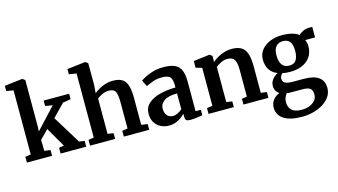

<svg xmlns="http://www.w3.org/2000/svg" viewBox="-112 -1234 3376 1918"><g transform="rotate(-15 1576.0 -275.0)"><path d="M91 -68.5V-731.5L18.5 -743.5V-797.5L202.5 -819.5H204.5L231 -800.5V-322L228.5 -269L430.5 -486.5L355 -498.5V-555H618.5V-498.5L537 -485L412.5 -357.5L590.5 -68L646.5 -59.5V0H381.5V-59.5L433.5 -68.5L316 -271L228 -181L230.5 -134V-68.5L293.5 -59.5V0H33V-59.5Z M742.5 -68V-731.5L666 -743.5V-797.5L853 -819.5H855L882 -800.5L882.5 -578L876 -491Q893 -506.5 922.8 -524.5Q952.5 -542.5 991 -555Q1029.5 -567.5 1072.5 -567.5Q1136.5 -567.5 1171.2 -543.8Q1206 -520 1219.8 -470.5Q1233.5 -421 1233.5 -344V-68.5L1298 -59.5V0H1035.5V-59.5L1092 -68.5V-344Q1092 -416.5 1076.2 -449.2Q1060.5 -482 1006 -482Q972 -482 939.2 -466.5Q906.5 -451 885.5 -433V-68.5L945.5 -59.5V0H686V-59.5Z M1333 -156Q1333 -219.5 1377.2 -260Q1421.5 -300.5 1495.8 -320Q1570 -339.5 1660.5 -340.5V-363.5Q1660.5 -421 1640.5 -447Q1620.5 -473 1556 -473Q1498.5 -473 1455.2 -456.2Q1412 -439.5 1388 -428L1356.5 -492.5Q1368 -502.5 1402.2 -520.5Q1436.5 -538.5 1485.8 -553.2Q1535 -568 1592 -568Q1668.5 -568 1712.5 -547.8Q1756.5 -527.5 1775 -483Q1793.5 -438.5 1793.5 -366V-59.5H1848V-4Q1836.5 -1 1815 2.5Q1793.5 6 1769.5 8.5Q1745.5 11 1725.5 11Q1691.5 11 1680 1Q1668.5 -9 1668.5 -40.5V-67.5Q1656 -52.5 1632.5 -34.2Q1609 -16 1575.8 -2.5Q1542.5 11 1501.5 11Q1456 11 1417.8 -8Q1379.5 -27 1356.2 -64.2Q1333 -101.5 1333 -156ZM1566 -71.5Q1587.5 -71.5 1614.2 -84.5Q1641 -97.5 1660.5 -115V-279Q1566 -278.5 1524 -246.8Q1482 -215 1482 -170.5Q1482 -121.5 1505.2 -96.5Q1528.5 -71.5 1566 -71.5Z M1969.5 -68.5V-461L1905.5 -479V-548.5L2072 -568.5H2075L2099.5 -549V-510.5L2098.5 -486.5Q2120 -506 2152.2 -524.8Q2184.5 -543.5 2223.2 -555.5Q2262 -567.5 2302.5 -567.5Q2393.5 -567.5 2431.8 -516.5Q2470 -465.5 2470 -347V-68L2531 -60V0H2272.5V-59.5L2326 -68V-344Q2326 -418.5 2306.2 -450.2Q2286.5 -482 2234 -482Q2199 -482 2166.2 -465.2Q2133.5 -448.5 2113 -432.5V-68.5L2173 -59.5V0H1911.5V-59.5Z M2810 270Q2685 270 2620.5 227.8Q2556 185.5 2556 109Q2556 61 2583.8 28.2Q2611.5 -4.5 2650 -18.5Q2603.5 -45.5 2603.5 -103.5Q2603.5 -137.5 2626 -168.2Q2648.5 -199 2684 -215.5Q2627 -238 2601.2 -281.2Q2575.5 -324.5 2575.5 -381.5Q2575.5 -441 2609.8 -483.2Q2644 -525.5 2699.8 -547.8Q2755.5 -570 2821 -570Q2937 -570 2994.5 -525.5Q3006 -539 3036.5 -555.2Q3067 -571.5 3103 -571.5H3137V-462.5H3035Q3050 -433 3050 -394.5Q3050.5 -304.5 2986 -249.5Q2921.5 -194.5 2808 -194.5Q2764 -194.5 2729 -202Q2717.5 -191 2710.8 -178.8Q2704 -166.5 2704 -152Q2704 -119 2729.2 -105.5Q2754.5 -92 2815 -92H2922Q3125.5 -92 3125.5 56Q3125.5 104.5 3099.5 143.8Q3073.5 183 3028.8 211.2Q2984 239.5 2927.5 254.8Q2871 270 2810 270ZM2818 -257Q2868 -257 2889.2 -291.2Q2910.5 -325.5 2910.5 -384.5Q2910.5 -450 2887 -480Q2863.5 -510 2816 -510Q2770 -510 2744 -480.2Q2718 -450.5 2718 -388Q2718 -328 2741.2 -292.5Q2764.5 -257 2818 -257ZM2824.5 201.5Q2863.5 201.5 2899.8 188.5Q2936 175.5 2959.5 149.8Q2983 124 2983 85.5Q2983 44 2961.8 24.8Q2940.5 5.5 2880.5 5.5H2766.5Q2739 5.5 2720 2Q2707.5 17 2698 38.5Q2688.5 60 2688.5 88Q2688.5 140 2720.2 170.8Q2752 201.5 2824.5 201.5Z"/></g></svg>

Font: Merriweather
Style: Bold
Weight: 700
Designer: Eben Sorkin
Foundry: Eben Sorkin
Version: Version 2.100; ttfautohint (v1.7.19-72a1) -l 8 -r 50 -G 200 